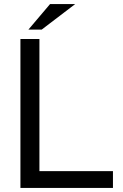

<svg xmlns="http://www.w3.org/2000/svg" viewBox="-20 -920 603 940"><path d="M173 -729V-82H533V0H80V-729ZM225 -900H348L184 -775H119Z"/></svg>

Font: ColatingCofangSans
Style: Regular
Weight: 400
Foundry: GNU
Version: Version 412.227;June 27, 2022;FontCreator 11.0.0.2412 32-bit